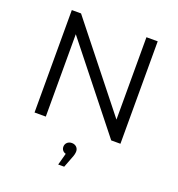

<svg xmlns="http://www.w3.org/2000/svg" viewBox="-166 -836 1144 1233"><g transform="rotate(20 406.5 -219.0)"><path d="M637 0H700V-700H623V-137L176 -700H113V0H190V-563ZM439 189C447 170 450 156 450 143C450 121 433 102 406 102C380 102 362 120 362 143C362 161 373 176 392 181L370 262H411Z"/></g></svg>

Font: Montserrat-Alt1
Style: Regular
Weight: 400
Designer: Differentunic
Foundry: Differentunic
Version: Version 7.222